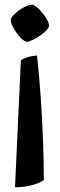

<svg xmlns="http://www.w3.org/2000/svg" viewBox="-20 -526 255 819"><path d="M95 -348Q84 -348 67.5 -365.5Q51 -383 38.5 -405Q26 -427 26 -439Q26 -451 42.5 -466.5Q59 -482 80.5 -494Q102 -506 116 -506Q124 -506 136.5 -496Q149 -486 161 -471Q173 -456 181 -441.5Q189 -427 189 -417Q189 -408 178 -396.5Q167 -385 151 -374Q135 -363 119.5 -355.5Q104 -348 95 -348ZM44 273 69 -268Q74 -274 92.5 -280.5Q111 -287 138 -289Q147 -207 153.5 -113.5Q160 -20 163.5 72Q167 164 167 242Q150 255 115 264Q80 273 44 273Z"/></svg>

Font: Texturina 72pt SemiBold
Style: Regular
Weight: 600
Designer: Guillermo Torres Carreño
Foundry: Omnibus-Type
Version: Version 1.002; ttfautohint (v1.8.3)